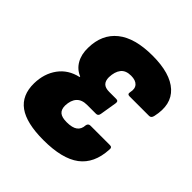

<svg xmlns="http://www.w3.org/2000/svg" viewBox="-148 -608 719 719"><g transform="rotate(45 212.0 -248.5)"><path d="M189 8Q99 8 56 -23Q13 -54 14 -118Q15 -170 42 -207Q69 -244 118 -255V-258Q91 -269 76.5 -294.5Q62 -320 63 -355Q64 -427 112.5 -466Q161 -505 255 -505Q349 -505 392.5 -465Q436 -425 419 -350Q416 -336 405 -336H301Q289 -336 292 -349Q297 -371 286 -383Q275 -395 251 -395Q223 -395 210 -378.5Q197 -362 196 -332Q196 -313 205.5 -303.5Q215 -294 236 -294H273Q285 -294 283 -281L272 -214Q270 -201 259 -201H212Q184 -201 170 -185.5Q156 -170 155 -141Q155 -120 166.5 -110.5Q178 -101 203 -101Q233 -101 247 -111.5Q261 -122 262 -143Q264 -155 276 -155H379Q391 -155 389 -141Q385 -65 336.5 -28.5Q288 8 189 8Z"/></g></svg>

Font: Sofia Sans Condensed Black
Style: Italic
Weight: 900
Italic angle: -9°
Version: Version 4.100